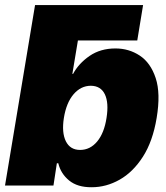

<svg xmlns="http://www.w3.org/2000/svg" viewBox="-28 -748 670 774"><path d="M341.8 6.8Q284.2 7.3 250.5 -20.5Q216.8 -48.3 207 -89.8H201.2L187.5 0H-7.8L113.3 -727.5H548.8L525.4 -585H286.1L263.7 -450.2H266.6Q289.1 -492.2 333 -522.5Q377 -552.7 437.5 -552.7Q491.7 -552.7 535.4 -523.9Q579.1 -495.1 599.6 -433.3Q620.1 -371.6 603.5 -272.5Q587.9 -178.2 548.1 -116.2Q508.3 -54.2 454.3 -23.7Q400.4 6.8 341.8 6.8ZM294.9 -143.6Q335.4 -143.6 363.8 -177.7Q392.1 -211.9 401.4 -272.5Q411.1 -333.5 394.8 -367.7Q378.4 -401.9 337.9 -402.3Q297.4 -401.9 268.3 -367.7Q239.3 -333.5 229.5 -272.5Q220.2 -213.4 237.5 -178.5Q254.9 -143.6 294.9 -143.6Z"/></svg>

Font: Inter Tight Black
Style: Italic
Weight: 900
Italic angle: -9.39999°
Designer: Rasmus Andersson
Foundry: rsms
Version: Version 3.004; ttfautohint (v1.8.4.7-5d5b)